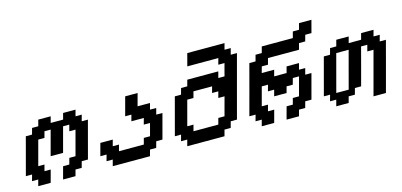

<svg xmlns="http://www.w3.org/2000/svg" viewBox="-74 -1371 3906 1867"><g transform="rotate(-15 1879.5 -437.5)"><path d="M375 0H500L516.6 -62.5H579.1L596.2 -125H658.7Q675.3 -187.5 708.7 -312.5Q742.2 -437.5 758.8 -500H696.3L713.4 -562.5H650.9L667.5 -625H542.5L525.9 -562.5H400.9L417.5 -625H292.5L275.9 -562.5H213.4L196.3 -500H133.8Q117.2 -437.5 83.7 -312.5Q50.3 -187.5 33.7 -125H96.2L79.1 -62.5H141.6L125 0H250Q255.9 -21 267.1 -62.5Q278.3 -104 283.7 -125H221.2L237.8 -187.5H175.3Q186.5 -229 208.7 -312.3Q231 -395.5 242.2 -437.5H304.7L321.3 -500H383.8Q372.6 -458 350.3 -375Q328.1 -292 316.9 -250H441.9Q453.1 -292 475.3 -375Q497.6 -458 508.8 -500H571.3L554.7 -437.5H617.2Q606 -396 583.7 -312.5Q561.5 -229 550.3 -187.5H487.8L471.2 -125H408.7Q402.8 -104 391.6 -62.5Q380.4 -21 375 0Z M875 0H1250L1266.6 -62.5H1329.1L1346.2 -125H1408.7Q1419.9 -166.5 1442.1 -249.8Q1464.4 -333 1475.6 -375H1413.1L1429.7 -437.5H1367.2L1383.8 -500H1258.8Q1264.2 -520.5 1275.6 -562.3Q1287.1 -604 1292.5 -625H1167.5L1117.2 -437.5H1179.7L1163.1 -375H1288.1L1271 -312.5H1333.5Q1328.1 -291.5 1317.1 -249.8Q1306.2 -208 1300.3 -187.5H1237.8L1221.2 -125H971.2L987.8 -187.5H925.3L941.9 -250H816.9Q811.5 -229 800.3 -187.3Q789.1 -145.5 783.7 -125H846.2L829.1 -62.5H891.6Z M1625 0H2000L2016.6 -62.5H2079.1L2096.2 -125H2158.7Q2186.5 -229.5 2242.4 -437.7Q2298.3 -646 2326.2 -750H2263.7L2280.3 -812.5H2217.8L2234.4 -875H1859.4Q1854 -854 1843 -812.5Q1832 -771 1826.2 -750H2138.7L2121.6 -687.5H2184.1Q2178.2 -667 2167.2 -625.2Q2156.2 -583.5 2150.9 -562.5H2088.4L2105 -625H1792.5L1775.9 -562.5H1713.4L1696.3 -500H1633.8Q1617.2 -437.5 1583.7 -312.5Q1550.3 -187.5 1533.7 -125H1596.2L1579.1 -62.5H1641.6ZM1971.2 -125H1721.2L1737.8 -187.5H1675.3Q1686.5 -229 1708.7 -312.3Q1731 -395.5 1742.2 -437.5H1804.7L1821.3 -500H2008.8L1992.2 -437.5H2054.7L2038.1 -375H2100.6L2050.3 -187.5H1987.8Z M2625 0H2750L2766.6 -62.5H2829.1L2846.2 -125H2908.7Q2919.9 -166.5 2942.1 -249.8Q2964.4 -333 2975.6 -375H2913.1L2929.7 -437.5H2867.2L2883.8 -500H2758.8L2742.2 -437.5H2617.2L2633.8 -500H2508.8L2525.9 -562.5H2588.4L2605 -625H2917.5L2934.1 -687.5H2996.6L3013.7 -750H3076.2Q3081.5 -770.5 3092.8 -812.5Q3104 -854.5 3109.4 -875H2984.4L2967.8 -812.5H2905.3L2888.7 -750H2576.2L2559.1 -687.5H2496.6L2480 -625H2417.5Q2395.5 -542 2350.8 -375Q2306.2 -208 2283.7 -125H2346.2L2329.1 -62.5H2391.6L2375 0H2500Q2505.9 -21 2517.1 -62.5Q2528.3 -104 2533.7 -125H2471.2L2487.8 -187.5H2425.3L2475.6 -375H2538.1L2521 -312.5H2583.5L2566.9 -250H2691.9L2708.5 -312.5H2771L2788.1 -375H2850.6L2800.3 -187.5H2737.8L2721.2 -125H2658.7Q2652.8 -104 2641.6 -62.5Q2630.4 -21 2625 0Z M3500 0H3625Q3647.5 -83 3692.1 -250Q3736.8 -417 3758.8 -500H3696.3L3713.4 -562.5H3650.9L3667.5 -625H3542.5L3525.9 -562.5H3400.9L3417.5 -625H3292.5L3275.9 -562.5H3213.4L3196.3 -500H3133.8Q3117.2 -437.5 3083.7 -312.5Q3050.3 -187.5 3033.7 -125H3096.2L3079.1 -62.5H3141.6L3125 0H3250L3266.6 -62.5H3329.1L3346.2 -125H3408.7Q3425.8 -187.5 3459 -312.5Q3492.2 -437.5 3508.8 -500H3571.3L3554.7 -437.5H3617.2ZM3283.7 -125H3158.7Q3175.3 -187.5 3208.7 -312.5Q3242.2 -437.5 3258.8 -500H3383.8Q3366.7 -437.5 3333.5 -312.5Q3300.3 -187.5 3283.7 -125Z"/></g></svg>

Font: Faithful 32x
Style: Oblique
Weight: 400
Foundry: Faithful Resource Pack
Version: Version 1.0; January 27, 2023